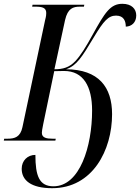

<svg xmlns="http://www.w3.org/2000/svg" viewBox="-42 -739 736 1009"><path d="M232 250C445 250 547 50 547 -139C547 -281 477 -374 305 -375C361 -394 388 -438 451 -543C503 -630 528 -657 568 -657C610 -657 619 -626 619 -599C650 -600 674 -621 674 -658C674 -692 650 -719 601 -719C538 -719 509 -673 445 -557C410 -493 382 -448 354 -418C322 -384 288 -375 244 -375L300 -634C314 -695 342 -704 378 -704H399L401 -714H129L127 -704H144C181 -704 201 -698 201 -671C201 -665 201 -655 195 -633L76 -71C65 -19 36 -10 -3 -10H-20L-22 0H249L251 -10H235C202 -10 178 -15 178 -41C178 -48 180 -62 185 -86L243 -365C262 -365 275 -366 295 -366C396 -366 442 -285 442 -158C442 29 378 240 239 240C164 240 144 185 144 75C103 75 72 105 72 148C72 209 122 250 232 250Z"/></svg>

Font: Noto Serif Display Condensed Medium
Style: Italic
Weight: 500
Width: 3
Italic angle: -12°
Designer: Monotype Design Team
Foundry: Monotype Imaging Inc.
Version: Version 2.009